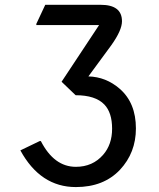

<svg xmlns="http://www.w3.org/2000/svg" viewBox="-20 -757 650 787"><path d="M63.5 -140.6Q63.5 -140.6 142.6 -178.7H147.5Q201.7 -73.2 291 -73.2Q359.9 -73.2 402.8 -122.6Q439.5 -164.6 439.5 -229.5Q439.5 -295.4 407.7 -328.6Q371.1 -366.7 290 -366.7L232.4 -421.9L386.2 -654.3H128.9V-659.2L165.5 -737.3H392.6Q480 -737.3 480 -669.9Q480 -632.8 436 -571.3L342.3 -443.8Q414.6 -441.9 470.7 -393.1Q537.1 -335.4 537.1 -230.5Q537.1 -130.9 471.7 -61Q404.8 9.8 291 9.8Q145.5 9.8 63.5 -140.6Z"/></svg>

Font: Nova Oval
Style: Book
Weight: 400
Version: Version 2.000